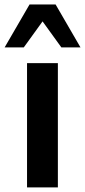

<svg xmlns="http://www.w3.org/2000/svg" viewBox="-47 -813 369 833"><path d="M204.1 0V-539.1H70.3V0ZM56.2 -607.4 137.7 -720.2 219.2 -607.4H302.2L194.3 -793.5H81.1L-26.9 -607.4Z"/></svg>

Font: Winston SemiBold
Style: Regular
Weight: 600
Designer: Vernon Adams, Kim Jin-seong, David Berlow, Cristiano Sobral
Foundry: The Winston Project Authors
Version: Version 3.004